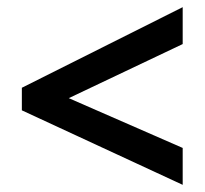

<svg xmlns="http://www.w3.org/2000/svg" viewBox="-20 -628 573 536"><path d="M490 -112 41 -320V-383L490 -608V-505L172 -354L490 -215Z"/></svg>

Font: Noto Sans Khmer SemiCondensed SemiBold
Style: Regular
Weight: 600
Width: 4
Designer: Danh Hong and the Monotype Design Team
Foundry: Monotype Imaging Inc.
Version: Version 2.004; ttfautohint (v1.8.4.7-5d5b)